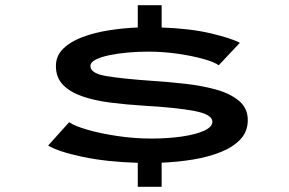

<svg xmlns="http://www.w3.org/2000/svg" viewBox="-20 -720 1112 740"><path d="M511 0V-92.5Q390.5 -96 298.2 -115.5Q206 -135 165.5 -159L246.5 -249Q267 -234.5 317 -220Q367 -205.5 432.2 -195.8Q497.5 -186 564 -186Q627.5 -186 680.8 -193.8Q734 -201.5 766.2 -216Q798.5 -230.5 798.5 -251Q798.5 -279 729.5 -292.2Q660.5 -305.5 529.5 -313Q464 -317 404 -324.8Q344 -332.5 297 -348.8Q250 -365 222.8 -393Q195.5 -421 195.5 -465.5Q195.5 -505 223.8 -532.5Q252 -560 298.2 -577.2Q344.5 -594.5 400.2 -603.2Q456 -612 511 -614V-700H603V-614Q715 -610 794.2 -591Q873.5 -572 904.5 -555L823 -468.5Q806 -481 763 -493Q720 -505 664 -513Q608 -521 551.5 -521Q512 -521 472.5 -517.5Q433 -514 400.2 -507Q367.5 -500 348 -489.8Q328.5 -479.5 328.5 -465.5Q328.5 -437 389.8 -426.8Q451 -416.5 564.5 -408.5Q627.5 -404.5 692.8 -397.2Q758 -390 812.8 -374.8Q867.5 -359.5 901.2 -331.2Q935 -303 935 -257Q935 -213.5 906.8 -183.2Q878.5 -153 831 -134Q783.5 -115 724.2 -105.2Q665 -95.5 603 -93V0Z"/></svg>

Font: Trispace Expanded Medium
Style: Regular
Weight: 500
Width: 7
Designer: Tyler Finck
Foundry: Etcetera Type Company
Version: Version 1.210; ttfautohint (v1.8.3)